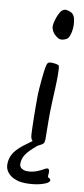

<svg xmlns="http://www.w3.org/2000/svg" viewBox="-153 -742 432 984"><g transform="rotate(10 63.5 -250.5)"><path d="M119.1 -418.9Q121.6 -416.5 122.8 -402.8Q124 -389.2 124 -367.2Q124 -352.5 123.5 -335.4Q123 -318.4 122.3 -300.3Q121.6 -282.2 120.6 -263.9Q119.6 -245.6 119.1 -229Q117.7 -201.7 117.4 -178.5Q117.2 -155.3 117.2 -133.8Q117.2 -105.5 117.7 -82Q118.2 -58.6 118.2 -43Q118.2 -35.6 118.2 -32.5Q118.2 -29.3 117.2 -24.9Q117.2 -17.6 113.3 -12.9Q109.4 -8.3 104 -5.1Q98.6 -2 92.3 1Q85.9 3.9 81.1 7.8Q61.5 24.4 48.3 37.8Q35.2 51.3 27.3 63.5Q19.5 75.7 16.4 87.4Q13.2 99.1 13.2 111.8Q13.2 127.4 25.9 135.3Q38.6 143.1 54.2 143.1Q69.3 143.1 82.5 140.1Q95.7 137.2 106.9 132.8Q118.2 128.4 127.7 123.3Q137.2 118.2 145 113.8Q147 113.3 151.1 111.6Q155.3 109.9 158.9 111.8Q162.6 113.8 164.6 121.3Q166.5 128.9 164.1 146Q163.1 151.9 165.5 154.3Q168 156.7 170.9 158.4Q173.8 160.2 176.5 162.1Q179.2 164.1 179.2 168Q179.2 173.3 175.5 177Q171.9 180.7 168 183.1Q149.4 193.4 120.8 199.2Q92.3 205.1 57.1 205.1Q34.2 205.1 14.4 199.5Q-5.4 193.8 -20 183.6Q-34.7 173.3 -43.2 158.7Q-51.8 144 -51.8 126Q-51.8 103 -44.4 84.7Q-37.1 66.4 -23.2 50.3Q-9.3 34.2 10.5 18.8Q30.3 3.4 55.2 -14.2Q47.9 -20.5 44.9 -32.2Q43.9 -36.1 43.2 -47.9Q42.5 -59.6 42 -76.2Q41.5 -92.8 41 -113Q40.5 -133.3 40.3 -154.1Q40 -174.8 40 -194.8Q40 -214.8 40 -231Q40 -255.9 41.7 -281.7Q43.5 -307.6 45.7 -330.1Q47.9 -352.5 50 -369.4Q52.2 -386.2 53.2 -393.1Q55.2 -404.8 57.4 -411.4Q59.6 -418 62.3 -420.9Q64.9 -423.8 67.6 -424.6Q70.3 -425.3 73.2 -425.8Q79.1 -426.8 86.7 -426.3Q94.2 -425.8 101.1 -424.8Q107.9 -423.8 113 -422.1Q118.2 -420.4 119.1 -418.9ZM159.2 -637.2Q159.7 -627.4 158.4 -615.5Q157.2 -603.5 154.5 -592.3Q151.9 -581.1 147.2 -572.3Q142.6 -563.5 136.2 -560.1Q120.1 -551.8 107.9 -551.8Q98.1 -551.8 91.1 -556.4Q84 -561 77.1 -566.9Q67.4 -574.7 60.8 -587.4Q54.2 -600.1 54.2 -611.8Q54.2 -621.1 57.4 -634.5Q60.5 -647.9 65.4 -660.6Q70.3 -673.3 75.9 -683.8Q81.5 -694.3 86.9 -698.2Q95.2 -705.1 102.3 -705.8Q109.4 -706.5 113.8 -705.1Q124.5 -702.6 132.8 -699Q141.1 -695.3 146.7 -687.7Q152.3 -680.2 155.3 -668Q158.2 -655.8 159.2 -637.2Z"/></g></svg>

Font: Oregano
Style: Regular
Weight: 400
Version: Version 1.000